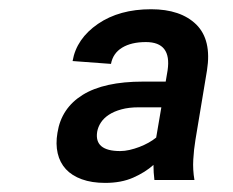

<svg xmlns="http://www.w3.org/2000/svg" viewBox="-20 -742 514 424"><path d="M106.9 -448.9Q115.4 -503.2 162.6 -532.5Q209.9 -561.8 295.8 -561.8H345.9L350.1 -586.6Q359.4 -649.1 302.2 -649.1Q269.9 -649.1 249.6 -636.7Q229.4 -624.3 225.1 -600.9L140.3 -607.2Q148.8 -656.6 196.4 -689.3Q243.6 -721.6 313.6 -721.6Q378.9 -721.6 413.4 -687.9Q447.8 -653.8 437.1 -586.6L411.6 -433.2Q408 -411.6 406.8 -389.4Q405.5 -367.2 409.4 -344.5H321Q318.9 -361.2 318.9 -377.8Q300.8 -361.5 274.3 -349.8Q247.9 -338.1 212.4 -338.1Q182.5 -338.1 160.7 -346.1Q138.8 -354 125.5 -368.4Q112.2 -382.8 107.4 -403.4Q102.6 -424 106.9 -448.9ZM245.4 -408.4Q255.3 -408.4 266.2 -410.9Q277 -413.4 287.6 -417.4Q298.3 -421.5 307.9 -426.8Q317.5 -432.2 324.9 -438.2L336.3 -505H285.9Q264.6 -505 248.2 -500.5Q231.9 -496.1 220.5 -488.6Q209.2 -481.2 202.8 -471.4Q196.4 -461.6 194.6 -451Q187.9 -408.4 245.4 -408.4Z"/></svg>

Font: Inter P Semi Bold
Style: Italic
Weight: 600
Italic angle: 9.39999°
Designer: Rasmus Andersson
Foundry: rsms
Version: Version 3.018;git-588b23468